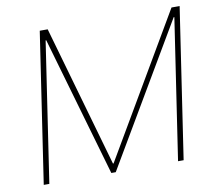

<svg xmlns="http://www.w3.org/2000/svg" viewBox="-78 -803 1014 895"><g transform="rotate(-10 428.5 -355.5)"><path d="M202.6 -710.9 393.6 -42H396.5L788.6 -710.9H827.1L720.7 0H694.3L793.9 -664.1L791 -665L399.4 0H378.4L187 -662.1L184.1 -661.6L85 0H58.6L165 -710.9Z"/></g></svg>

Font: Roboto-ThinItalic
Style: Italic
Weight: 250
Italic angle: -12°
Designer: Google
Version: Version 1.100141; 2013; ttfautohint (v0.94.14-c901) -l 8 -r 